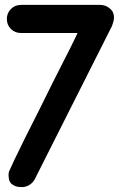

<svg xmlns="http://www.w3.org/2000/svg" viewBox="-20 -756 503 785"><path d="M66 -621Q41 -621 24.5 -637.5Q8 -654 8 -679Q8 -702 24.5 -719Q41 -736 66 -736H389Q411 -736 428.5 -722Q446 -708 446 -685Q446 -674 443 -665.5Q440 -657 438 -650L122 -23Q114 -8 99.5 0.5Q85 9 70 9Q53 9 43 5Q33 1 26 -5Q19 -13 17 -22Q15 -31 15 -40Q15 -50 17 -55Q22 -67 40 -105L84 -195L140 -306L197 -421L236 -498L268 -561L289 -604Q297 -620 297 -621Z"/></svg>

Font: VDS
Style: Bold
Weight: 700
Designer: artmaker
Foundry: artmaker
Version: Version 1.000 2009 initial release